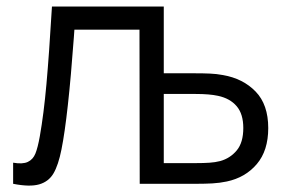

<svg xmlns="http://www.w3.org/2000/svg" viewBox="-20 -560 878 585"><path d="M20 -64.3Q49 -59.2 64.8 -66.7Q80.7 -74.2 87.9 -92.2Q95.2 -110.3 101.3 -144.7Q113.3 -212.3 121.5 -303.7Q129.7 -395 138.3 -540H479V-336.7H572.7Q600 -336.7 619.8 -335.8Q639.7 -335 659.3 -331.3Q720.5 -320.7 758.9 -281Q797.3 -241.3 797.3 -169.7Q797.3 -101 762.4 -60Q727.5 -19 671 -7Q649.8 -2.5 627 -1.2Q604.2 0 579.3 0H405.7L405 -469.7H206.7L205 -445.8Q187.3 -204 167.3 -104.7Q157.8 -56.8 143 -31.7Q128.2 -6.5 99.2 1.8Q70.3 10 20 0ZM576.3 -63Q600.8 -63 618.2 -64.2Q635.5 -65.3 651 -69.3Q681.3 -77.7 701.3 -101.7Q721.3 -125.7 721.3 -170Q721.3 -212.7 701.1 -236.4Q680.8 -260.2 644.3 -268Q618.5 -273.7 576.3 -273.7H479V-63Z"/></svg>

Font: Hauora
Style: Regular
Weight: 400
Designer: Wayne Shih
Foundry: WCYS
Version: Version 1.001